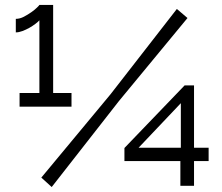

<svg xmlns="http://www.w3.org/2000/svg" viewBox="-20 -751 898 776"><path d="M43.9 -620.1V-674.8Q60.1 -674.8 76.4 -683.3Q92.8 -691.9 106.9 -701.9Q121.1 -711.9 130.1 -720.9Q139.2 -730 139.2 -731H194.8V-375H269V-319.8H59.1V-375H139.2V-668.9Q134.3 -663.1 123 -654.5Q111.8 -646 98.4 -638.4Q85 -630.9 70.6 -625.5Q56.2 -620.1 43.9 -620.1ZM147 -33.2 426.8 -370.1 694.8 -714.8 737.8 -678.2 460.9 -342.8 189 4.9ZM482.9 -100.1V-152.8L726.1 -405.8H764.2V-153.8H823.2V-100.1H764.2V0H709V-100.1ZM540 -153.8H710.9V-334Z"/></svg>

Font: Raleway Medium
Style: Regular
Weight: 500
Designer: Matt McInerney, Pablo Impallari, Rodrigo Fuenzalida
Foundry: Matt McInerney, Pablo Impallari, Rodrigo Fuenzalida
Version: Version 3.000g; ttfautohint (v1.5) -l 8 -r 28 -G 28 -x 14 -D